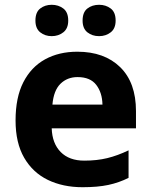

<svg xmlns="http://www.w3.org/2000/svg" viewBox="-20 -772 631 802"><path d="M303 -556Q416 -556 482 -491.5Q548 -427 548 -308V-236H196Q198 -173 233.5 -137Q269 -101 332 -101Q385 -101 428 -111.5Q471 -122 517 -144V-29Q477 -9 432.5 0.5Q388 10 325 10Q243 10 180 -20.5Q117 -51 81 -113Q45 -175 45 -269Q45 -365 77.5 -428.5Q110 -492 168 -524Q226 -556 303 -556ZM304 -450Q261 -450 232.5 -422Q204 -394 199 -335H408Q407 -385 382 -417.5Q357 -450 304 -450ZM128 -686Q128 -721 148 -736.5Q168 -752 196 -752Q224 -752 244.5 -736.5Q265 -721 265 -686Q265 -653 244.5 -637Q224 -621 196 -621Q168 -621 148 -637Q128 -653 128 -686ZM325 -686Q325 -721 345 -736.5Q365 -752 394 -752Q422 -752 442.5 -736.5Q463 -721 463 -686Q463 -653 442.5 -637Q422 -621 394 -621Q365 -621 345 -637Q325 -653 325 -686Z"/></svg>

Font: Noto Sans Telugu
Style: Bold
Weight: 700
Designer: Jelle Bosma - Monotype Design Team
Foundry: Monotype Imaging Inc.
Version: Version 2.005; ttfautohint (v1.8.4.7-5d5b)